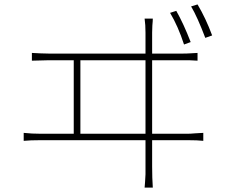

<svg xmlns="http://www.w3.org/2000/svg" viewBox="-20 -827 1040 867"><path d="M841 -637 811 -626Q784 -709 748 -769L776 -778Q809 -720 841 -637ZM938 -667 907 -656Q871 -751 843 -798L872 -807Q909 -745 938 -667ZM668 -712 667 -680V-443V-321V-206V-118V-75Q667 -23 670 20H633Q635 1 637 -40V-73V-320V-443V-556V-642V-680Q637 -715 633 -743H670Q670 -732 668 -712ZM313 -565H343V-207H313ZM165 -223H826Q840 -223 862 -225L898 -227V-191Q873 -194 826 -194H165Q116 -194 87 -191V-227Q124 -223 165 -223ZM164 -586Q177 -585 202 -585H799Q825 -585 836 -586L872 -588V-553Q846 -555 833 -555H799H202Q180 -555 124 -553V-588Z"/></svg>

Font: Merged Yaku Han JP Thin
Style: Regular
Weight: 250
Designer: Ryoko NISHIZUKA 西塚涼子 (kana, bopomofo & ideographs); Paul D. Hunt (Latin, Greek & Cyrillic); Sandoll Communications 산돌커뮤니
Foundry: Adobe
Version: Version 2.004